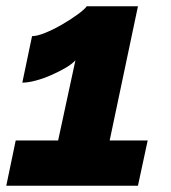

<svg xmlns="http://www.w3.org/2000/svg" viewBox="-22 -591 545 611"><path d="M28 -144H163L218 -399Q207 -387 186.5 -375Q166 -363 141 -352Q116 -341 91.5 -334.5Q67 -328 49 -328L80 -476Q96 -476 122 -486.5Q148 -497 175.5 -513Q203 -529 225 -545Q247 -561 254 -571H417L327 -144H448L417 0H-2Z"/></svg>

Font: Raleway Thin ExtraBold
Style: Italic
Weight: 800
Italic angle: -12°
Version: Version 4.026